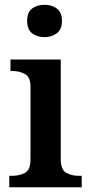

<svg xmlns="http://www.w3.org/2000/svg" viewBox="-20 -786 378 806"><path d="M167 -630Q136 -630 115 -646Q94 -662 94 -698Q94 -735 115 -750.5Q136 -766 167 -766Q196 -766 218 -750.5Q240 -735 240 -698Q240 -662 218 -646Q196 -630 167 -630ZM19 0V-48H32Q62 -48 85 -60.5Q108 -73 108 -116V-422Q108 -463 84.5 -475.5Q61 -488 32 -488H24V-536H235V-118Q235 -74 257.5 -61Q280 -48 310 -48H323V0Z"/></svg>

Font: Noto Serif Hentaigana SemiBold
Style: Regular
Weight: 600
Designer: Kazuhiro Yamada
Foundry: nipponia
Version: Version 1.000; ttfautohint (v1.8.4.7-5d5b)